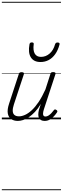

<svg xmlns="http://www.w3.org/2000/svg" viewBox="-20 -1303 686 2096"><path d="M175 17Q131 17 101.5 -3.5Q72 -24 65 -65.5Q58 -107 79 -171L185 -494Q189 -506 195.5 -510.5Q202 -515 216 -515Q232 -515 238 -509Q244 -503 240 -491L132 -164Q118 -122 119 -92.5Q120 -63 137.5 -48Q155 -33 188 -33Q218 -33 253.5 -49Q289 -65 327 -100Q365 -135 402.5 -191Q440 -247 476 -327L530 -495Q534 -508 540 -512Q546 -516 560 -516Q576 -516 582.5 -510.5Q589 -505 585 -493L459 -109Q451 -83 450 -65.5Q449 -48 455.5 -39.5Q462 -31 476 -31Q493 -31 509.5 -41.5Q526 -52 540.5 -67.5Q555 -83 566 -98Q571 -106 578 -108Q585 -110 595 -103Q605 -97 606 -90Q607 -83 602 -76Q590 -57 570.5 -35.5Q551 -14 525 1.5Q499 17 468 17Q444 17 428.5 8.5Q413 0 405.5 -15.5Q398 -31 398 -53Q398 -75 405 -103L426 -169Q395 -117 361.5 -81.5Q328 -46 295 -24Q262 -2 231.5 7.5Q201 17 175 17ZM422 -626Q349 -626 317 -676.5Q285 -727 302 -820Q304 -830 310 -835Q316 -840 328 -840Q340 -840 345 -834.5Q350 -829 348 -820Q339 -753 359.5 -717.5Q380 -682 427 -682Q481 -682 522.5 -719Q564 -756 581 -819Q585 -830 591 -834.5Q597 -839 609 -839Q621 -839 627 -833.5Q633 -828 630 -818Q613 -754 582.5 -711.5Q552 -669 511.5 -647.5Q471 -626 422 -626ZM0 763H646V773H0ZM0 -20H646V0H0ZM0 -505H646V-500H0ZM0 -1283H646V-1273H0Z"/></svg>

Font: Playwrite NL Guides
Style: Regular
Weight: 400
Designer: Veronika Burian, José Scaglione
Foundry: TypeTogether
Version: Version 1.003